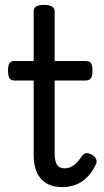

<svg xmlns="http://www.w3.org/2000/svg" viewBox="-20 -750 427 787"><path d="M236 17Q197 17 170.5 1.5Q144 -14 131 -43.5Q118 -73 118 -115V-420H40Q25 -420 19 -429Q13 -438 13 -460Q13 -483 19 -491.5Q25 -500 40 -500H118V-704Q118 -717 128.5 -723.5Q139 -730 160 -730Q182 -730 193 -723.5Q204 -717 204 -704V-500H331Q346 -500 352.5 -491.5Q359 -483 359 -460Q359 -438 352.5 -429Q346 -420 331 -420H204V-124Q204 -89 213.5 -74.5Q223 -60 245 -60Q266 -60 283 -73Q300 -86 318 -113Q327 -123 336.5 -122.5Q346 -122 358 -115Q371 -107 374.5 -96.5Q378 -86 373 -76Q357 -43 336 -22.5Q315 -2 289.5 7.5Q264 17 236 17Z"/></svg>

Font: Playwrite PE
Style: Regular
Weight: 400
Designer: Veronika Burian, José Scaglione
Foundry: TypeTogether
Version: Version 1.002